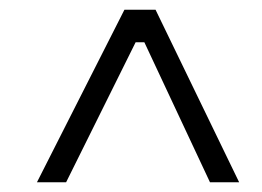

<svg xmlns="http://www.w3.org/2000/svg" viewBox="-20 -721 538 395"><path d="M56 -346H116L259 -634H277L412 -346H472L300 -701H236Z"/></svg>

Font: Fixel Text 20240404 Light
Style: Italic
Weight: 300
Width: 4
Italic angle: -10°
Designer: AlfaBravo + MacPaw
Foundry: Kyrylo Tkachov, Marchela Mozhyna, Serhii Makarenko, Maria Weinstein, Zakhar Kryvoshyya
Version: Version 1.211;Glyphs 3.2 (3225)